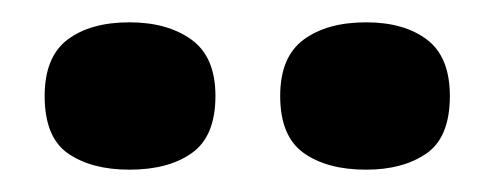

<svg xmlns="http://www.w3.org/2000/svg" viewBox="-20 -757 443 172"><path d="M308 -605Q273 -605 252 -620Q231 -635 231 -671Q231 -706 252 -721.5Q273 -737 308 -737Q342 -737 362.5 -721.5Q383 -706 383 -671Q383 -634 362 -619.5Q341 -605 308 -605ZM96 -605Q62 -605 41 -619.5Q20 -634 20 -671Q20 -706 40.5 -721.5Q61 -737 96 -737Q130 -737 151.5 -721.5Q173 -706 173 -671Q173 -635 152 -620Q131 -605 96 -605Z"/></svg>

Font: Bricolage Grotesque 24pt ExtraBold
Style: Regular
Weight: 800
Designer: Mathieu Triay
Foundry: Atelier Triay
Version: Version 1.001;gftools[0.9.33.dev8+g029e19f]